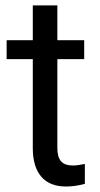

<svg xmlns="http://www.w3.org/2000/svg" viewBox="-20 -676 367 706"><path d="M190.9 -656.2V-528.3H289.6V-458.5H190.9V-130.9Q190.9 -99.1 204.1 -83.3Q217.3 -67.4 249 -67.4Q264.6 -67.4 292 -73.2V0Q256.3 9.8 222.7 9.8Q162.1 9.8 131.3 -26.9Q100.6 -63.5 100.6 -130.9V-458.5H4.4V-528.3H100.6V-656.2Z"/></svg>

Font: APIMedia Roboto
Style: Regular
Weight: 400
Designer: Google
Version: Version 2.137; 2017